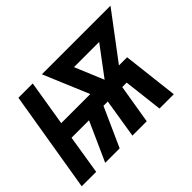

<svg xmlns="http://www.w3.org/2000/svg" viewBox="-119 -739 948 948"><g transform="rotate(-45 355.5 -265.0)"><path d="M-10 0H91L124 -205H246L154 0H255L347 -205H377L344 0H444L478 -205H509L533 0H633L599 -292H542L721 -530H242L342 -292H139L178 -530H78ZM442 -292 379 -443H555L531 -411Z"/></g></svg>

Font: Iosevka Sparkle Medium Oblique
Style: Regular
Weight: 500
Italic angle: -9°
Designer: Belleve Invis
Foundry: Belleve Invis
Version: Version 4.5.0; ttfautohint (v1.8.3)